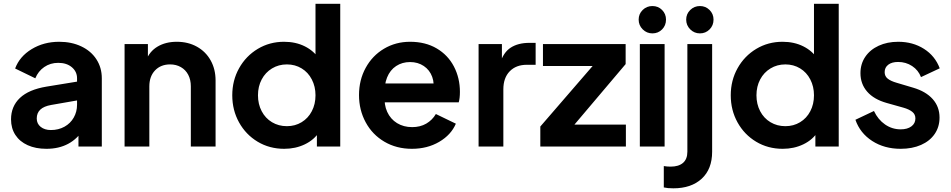

<svg xmlns="http://www.w3.org/2000/svg" viewBox="-20 -777 5042 1018"><path d="M38.5 -144.2Q38.5 -213 85.5 -257.6Q132.5 -302.2 226.8 -317.8L404.5 -346.8V-247.2L251.5 -220.5Q212.8 -213.8 193.8 -195.9Q174.8 -178 174.8 -148.8Q174.8 -121 195.9 -104.2Q217 -87.5 249.8 -87.5Q290 -87.5 321.9 -105.2Q353.8 -123 371.1 -153.8Q388.5 -184.5 388.5 -221.5V-362Q388.5 -397.2 361 -420.5Q333.5 -443.8 288.8 -443.8Q246.8 -443.8 214.6 -421.6Q182.5 -399.5 167.2 -361.8L60.2 -413.8Q84 -477.8 148 -516.6Q212 -555.5 294 -555.5Q359.5 -555.5 411.1 -531Q462.8 -506.5 491.2 -462.5Q519.8 -418.5 519.8 -362V0H396V-92.8L424.2 -94.5Q391.8 -41.5 342.1 -14.8Q292.5 12 226 12Q169.2 12 126.9 -7.1Q84.5 -26.2 61.5 -61.5Q38.5 -96.8 38.5 -144.2Z M640.5 -543.5H764.2V-436.5L754 -455.5Q772.5 -504.5 815.4 -530Q858.2 -555.5 917.5 -555.5Q977.2 -555.5 1024 -529.5Q1070.8 -503.5 1096.9 -456.8Q1123 -410 1123 -350.2V0H991.8V-319Q991.8 -354.2 978 -380.5Q964.2 -406.8 939.1 -421.1Q914 -435.5 882 -435.5Q832.5 -435.5 802.1 -403.8Q771.8 -372 771.8 -319V0H640.5Z M1211.5 -271.8Q1211.5 -350.8 1247.8 -415.5Q1284 -480.2 1346.8 -517.9Q1409.5 -555.5 1486 -555.5Q1548 -555.5 1596.4 -531.2Q1644.8 -507 1673 -463.2L1652.8 -435.5V-757H1784V0H1660.2V-105L1673.8 -79Q1645.8 -35.5 1596.4 -11.8Q1547 12 1486.8 12Q1408.8 12 1346.1 -25.6Q1283.5 -63.2 1247.5 -128Q1211.5 -192.8 1211.5 -271.8ZM1652.8 -271.8Q1652.8 -318.2 1633.2 -355.9Q1613.8 -393.5 1579.1 -414.5Q1544.5 -435.5 1501.2 -435.5Q1457.2 -435.5 1422.1 -414.1Q1387 -392.8 1367.4 -355.6Q1347.8 -318.5 1347.8 -271.8Q1347.8 -225 1367.4 -187.5Q1387 -150 1422.1 -129Q1457.2 -108 1501.2 -108Q1544.5 -108 1579.1 -129Q1613.8 -150 1633.2 -187.2Q1652.8 -224.5 1652.8 -271.8Z M1883.5 -273Q1883.5 -352.8 1918.9 -417.4Q1954.2 -482 2016.2 -518.8Q2078.2 -555.5 2154.2 -555.5Q2235.8 -555.5 2295.5 -520.2Q2355.2 -485 2386.9 -424.1Q2418.5 -363.2 2418.5 -290Q2418.5 -256 2412.2 -234.5H1992.2V-334.5H2337.8L2275.5 -288Q2285 -332.8 2271.6 -369.4Q2258.2 -406 2227 -427Q2195.8 -448 2154.2 -448Q2112.5 -448 2080.4 -426.9Q2048.2 -405.8 2032.2 -366Q2016.2 -326.2 2019.8 -272Q2015.5 -222 2033 -183.8Q2050.5 -145.5 2085.2 -124.2Q2120 -103 2165.2 -103Q2208.2 -103 2240.1 -121.6Q2272 -140.2 2291 -172.5L2397 -121.2Q2371.8 -62 2308.8 -25Q2245.8 12 2163.8 12Q2082.2 12 2018.2 -25.6Q1954.2 -63.2 1918.9 -128.5Q1883.5 -193.8 1883.5 -273Z M2517.5 -543.5H2641.2V-423.2L2631.2 -440.8Q2648.8 -499.2 2688 -524.5Q2727.2 -549.8 2787.5 -549.8H2820V-433.5H2773Q2716.2 -433.5 2682.5 -398.9Q2648.8 -364.2 2648.8 -303V0H2517.5Z M2844.8 -106.2 3161 -472 3181 -427.2H2858.8V-543.5H3297.2V-437.2L2987.2 -70.8L2967.2 -116.2H3298.5V0H2844.8Z M3372.5 -543.5H3503.8V0H3372.5ZM3366.2 -673Q3366.2 -703.3 3387.6 -724.2Q3409 -745 3439.2 -745Q3469.6 -745 3490.4 -724.2Q3511.2 -703.3 3511.2 -673Q3511.2 -642 3490.4 -621Q3469.6 -600 3439.2 -600Q3409 -600 3387.6 -621.4Q3366.2 -642.8 3366.2 -673Z M3499.5 216.8V103.5Q3516.8 106.5 3535.5 106.5Q3578.5 106.5 3601.5 86.5Q3624.5 66.5 3624.5 27.5V-543.5H3755.8V27.5Q3755.8 119.5 3700.5 170.5Q3645.2 221.5 3550 221.5Q3519.2 221.5 3499.5 216.8ZM3618.2 -673Q3618.2 -703 3639.6 -724Q3661 -745 3691.2 -745Q3721.2 -745 3742.2 -724Q3763.2 -703 3763.2 -673Q3763.2 -642 3742.2 -621Q3721.2 -600 3691.2 -600Q3661 -600 3639.6 -621.4Q3618.2 -642.8 3618.2 -673Z M3854.5 -271.8Q3854.5 -350.8 3890.8 -415.5Q3927 -480.2 3989.8 -517.9Q4052.5 -555.5 4129 -555.5Q4191 -555.5 4239.4 -531.2Q4287.8 -507 4316 -463.2L4295.8 -435.5V-757H4427V0H4303.2V-105L4316.8 -79Q4288.8 -35.5 4239.4 -11.8Q4190 12 4129.8 12Q4051.8 12 3989.1 -25.6Q3926.5 -63.2 3890.5 -128Q3854.5 -192.8 3854.5 -271.8ZM4295.8 -271.8Q4295.8 -318.2 4276.2 -355.9Q4256.8 -393.5 4222.1 -414.5Q4187.5 -435.5 4144.2 -435.5Q4100.2 -435.5 4065.1 -414.1Q4030 -392.8 4010.4 -355.6Q3990.8 -318.5 3990.8 -271.8Q3990.8 -225 4010.4 -187.5Q4030 -150 4065.1 -129Q4100.2 -108 4144.2 -108Q4187.5 -108 4222.1 -129Q4256.8 -150 4276.2 -187.2Q4295.8 -224.5 4295.8 -271.8Z M4515.5 -142 4613.8 -188.5Q4635.2 -143 4672.6 -117.1Q4710 -91.2 4755.5 -91.2Q4791 -91.2 4812.2 -106.9Q4833.5 -122.5 4833.5 -149.2Q4833.5 -171 4816.8 -184.2Q4800 -197.5 4770.5 -206L4681.5 -231Q4613.2 -250.2 4577.8 -291.1Q4542.2 -332 4542.2 -389.2Q4542.2 -438.2 4567.8 -475.9Q4593.2 -513.5 4638.8 -534.5Q4684.2 -555.5 4742.5 -555.5Q4819.8 -555.5 4878.9 -518Q4938 -480.5 4962.5 -414.8L4863.2 -368.2Q4849.2 -405 4816.2 -426.8Q4783.2 -448.5 4741.8 -448.5Q4708.8 -448.5 4689.6 -433.9Q4670.5 -419.2 4670.5 -394.5Q4670.5 -372.8 4686.8 -359.9Q4703 -347 4734.5 -338L4822 -312Q4889.2 -292.2 4925.4 -251.5Q4961.5 -210.8 4961.5 -153.8Q4961.5 -104.5 4935.9 -66.9Q4910.2 -29.2 4863.4 -8.6Q4816.5 12 4755.5 12Q4668.8 12 4604.4 -29.6Q4540 -71.2 4515.5 -142Z"/></svg>

Font: Trafiko Sans Variable
Style: Regular
Weight: 400
Designer: Gumpita Rahayu / Trafiko
Foundry: Tokotype / Trafiko
Version: Version 0.001;FEAKit 1.0